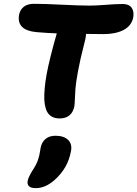

<svg xmlns="http://www.w3.org/2000/svg" viewBox="-20 -638 713 997"><path d="M289.1 -22.9Q253.9 -22.9 233.6 -44.9Q213.4 -66.9 210 -120.1Q208.5 -177.7 222.4 -253.7Q236.3 -329.6 274.9 -464.8Q232.9 -465.8 168.9 -471.2Q64.9 -481 79.1 -562Q84.5 -587.9 103.8 -603Q123 -618.2 155.8 -618.2Q210.9 -618.2 303.2 -613.5Q395.5 -608.9 444.8 -608.9Q478.5 -608.9 530.3 -613Q582 -617.2 617.2 -617.2Q649.9 -617.2 663.6 -597.7Q677.2 -578.1 671.9 -547.9Q663.1 -503.9 621.8 -482.4Q580.6 -460.9 518.1 -460.9Q455.6 -460.9 426.8 -461.9Q425.3 -437.5 417 -409.2Q396.5 -330.6 385 -268.1Q373.5 -205.6 371.6 -176Q369.6 -146.5 368.7 -121.1Q367.7 -95.7 366.2 -85.9Q353 -22.9 289.1 -22.9ZM166 338.9Q140.6 338.9 130.4 328.9Q120.1 318.8 124 299.8Q128.4 279.8 148.9 247.1Q159.2 231.4 166.5 217.5Q173.8 203.6 178 190.2Q182.1 176.8 183.8 169.4Q185.5 162.1 188 147.9Q190.4 133.8 190.9 129.9Q196.3 101.1 215.8 84Q235.4 66.9 268.1 66.9Q312.5 66.9 334.5 89.4Q356.4 111.8 348.1 148.9Q332.5 234.9 264.2 295.9Q216.3 338.9 166 338.9Z"/></svg>

Font: Shantell Sans Irregular Bouncy
Style: Bold Italic
Weight: 700
Italic angle: -11.31°
Designer: Stephen Nixon, Anya Danilova, Shantell Martin
Foundry: Arrow Type
Version: Version 1.006;[9816181b4]